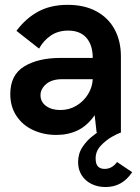

<svg xmlns="http://www.w3.org/2000/svg" viewBox="-20 -548 578 794"><path d="M416.5 225.5Q384 225.5 358 212.5Q332 199.5 317.5 176.2Q303 153 303 123Q303 87 321.2 59.8Q339.5 32.5 362.5 15Q379 2 383 0H379.5L371.5 -71.5Q340.5 -27.5 301.2 -8.8Q262 10 213 10Q160.5 10 116.8 -10.2Q73 -30.5 47.8 -69Q22.5 -107.5 22.5 -159Q22.5 -238 80 -273.2Q137.5 -308.5 231 -308.5H363.5Q363.5 -362 337.2 -391.8Q311 -421.5 262 -421.5Q220.5 -421.5 190.2 -401Q160 -380.5 141.5 -347L48 -420.5Q87 -472.5 138.2 -500.2Q189.5 -528 260 -528Q328.5 -528 378 -501.5Q427.5 -475 453.8 -426.8Q480 -378.5 480 -315V0Q468.5 3.5 443.8 17.2Q419 31 397.2 54Q375.5 77 375.5 106.5Q375.5 131 385.5 140.8Q395.5 150.5 412.5 150.5Q443.5 150.5 464 122L526.5 164Q486 225.5 416.5 225.5ZM229.5 -93Q266.5 -93 296.5 -111.2Q326.5 -129.5 344.2 -158.5Q362 -187.5 363.5 -220.5H237Q194 -220.5 170.8 -200.2Q147.5 -180 147.5 -154.5Q147.5 -126.5 170.5 -109.8Q193.5 -93 229.5 -93Z"/></svg>

Font: Acari Sans
Style: Bold
Weight: 700
Designer: Alfredo Marco Pradil and Stefan Peev (font) & Cristiano Sobral (main changes)
Foundry: Alfredo Marco Pradil and Stefan Peev (font) & Cristiano Sobral (main changes)
Version: Version 1.063; ttfautohint (v1.8.3)